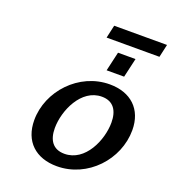

<svg xmlns="http://www.w3.org/2000/svg" viewBox="-149 -938 950 1062"><g transform="rotate(20 325.5 -406.5)"><path d="M634 -750 651 -826H340L323 -750ZM488 -580 514 -693H411L385 -580ZM103 -185C103 -59 183 13 307 13C488 13 632 -144 632 -317C632 -440 553 -513 429 -513C248 -513 103 -355 103 -185ZM225 -182C225 -285 290 -434 411 -434C480 -434 509 -386 509 -317C509 -214 445 -66 323 -66C254 -66 225 -113 225 -182Z"/></g></svg>

Font: Perun SemiBold Italic
Style: Regular
Weight: 400
Italic angle: -12°
Foundry: Copyright (c) Stefan Peev, Context Ltd, 2016
Version: Version 1.026